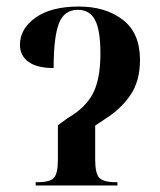

<svg xmlns="http://www.w3.org/2000/svg" viewBox="-20 -567 488 587"><path d="M89 0V-10H96Q133 -10 145 -23.5Q157 -37 157 -79V-184L187 -206Q241 -237 264 -281Q287 -325 287 -403Q287 -475 270.5 -506Q254 -537 218 -537Q176 -537 160 -495Q144 -453 144 -359Q93 -359 67 -378Q41 -397 41 -430Q41 -479 88.5 -513Q136 -547 221 -547Q303 -547 355.5 -506.5Q408 -466 408 -384Q408 -320 379.5 -277.5Q351 -235 304 -205L271 -183V-79Q271 -37 283.5 -23.5Q296 -10 334 -10H339V0Z"/></svg>

Font: Noto Serif Display ExtraCondensed SemiBold
Style: Regular
Weight: 600
Width: 2
Designer: Monotype Design Team
Foundry: Monotype Imaging Inc.
Version: Version 2.009